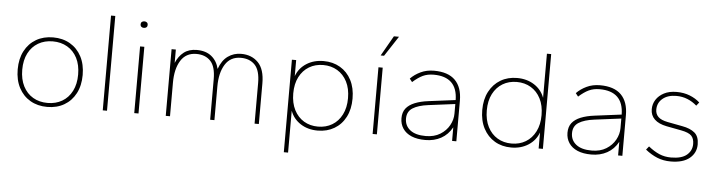

<svg xmlns="http://www.w3.org/2000/svg" viewBox="-51 -931 5035 1348"><g transform="rotate(5 2467.0 -257.0)"><path d="M295 10Q227 10 175.5 -20Q124 -50 95 -105Q66 -160 66 -235Q66 -310 95 -365Q124 -420 175.5 -450Q227 -480 295 -480Q363 -480 414.5 -450Q466 -420 495 -365Q524 -310 524 -235Q524 -160 495 -105Q466 -50 414.5 -20Q363 10 295 10ZM295 -18Q353 -18 397.5 -44Q442 -70 467 -119Q492 -168 492 -235Q492 -303 467 -351.5Q442 -400 397.5 -426Q353 -452 295 -452Q237 -452 192.5 -426Q148 -400 123 -351.5Q98 -303 98 -235Q98 -168 123 -119Q148 -70 192.5 -44Q237 -18 295 -18Z M686 0V-668H716V0Z M908 0V-470H938V0ZM923 -602Q912 -602 905 -608Q898 -614 898 -625Q898 -636 905 -642Q912 -648 923 -648Q934 -648 941 -642Q948 -636 948 -625Q948 -614 941 -608Q934 -602 923 -602Z M1130 0V-470H1160V-376Q1180 -424 1216 -452Q1252 -480 1307 -480Q1372 -480 1411.5 -447.5Q1451 -415 1464 -360Q1486 -422 1527 -451Q1568 -480 1620 -480Q1694 -480 1740 -433Q1786 -386 1786 -286V0H1756V-286Q1756 -375 1719.5 -413.5Q1683 -452 1620 -452Q1547 -452 1510 -393Q1473 -334 1473 -237V0H1443V-286Q1443 -375 1406.5 -413.5Q1370 -452 1307 -452Q1234 -452 1197 -393Q1160 -334 1160 -237V0Z M1978 182V-470H2008V-357Q2029 -414 2080.5 -447Q2132 -480 2201 -480Q2267 -480 2318 -450Q2369 -420 2397.5 -365Q2426 -310 2426 -235Q2426 -160 2397.5 -105Q2369 -50 2318 -20Q2267 10 2201 10Q2132 10 2080.5 -23Q2029 -56 2008 -113V182ZM2201 -18Q2257 -18 2300.5 -44Q2344 -70 2369 -119Q2394 -168 2394 -235Q2394 -303 2369 -351.5Q2344 -400 2300.5 -426Q2257 -452 2201 -452Q2145 -452 2101.5 -426Q2058 -400 2033 -351.5Q2008 -303 2008 -235Q2008 -168 2033 -119Q2058 -70 2101.5 -44Q2145 -18 2201 -18Z M2588 0V-470H2618V0ZM2596 -554 2677 -696H2713L2620 -554Z M2960 10Q2902 10 2862 -7Q2822 -24 2801 -55.5Q2780 -87 2780 -128Q2780 -170 2801 -197Q2822 -224 2862.5 -240.5Q2903 -257 2960 -264L3148 -288Q3147 -370 3104.5 -411Q3062 -452 2979 -452Q2936 -452 2903 -436.5Q2870 -421 2832 -387L2814 -410Q2843 -440 2885 -460Q2927 -480 2979 -480Q3079 -480 3128.5 -430Q3178 -380 3178 -286V0H3148V-96Q3119 -43 3070.5 -16.5Q3022 10 2960 10ZM2960 -18Q3020 -18 3062 -44Q3104 -70 3126 -110Q3148 -150 3148 -192V-260L2960 -236Q2889 -227 2850.5 -202.5Q2812 -178 2812 -128Q2812 -78 2850 -48Q2888 -18 2960 -18Z M3565 10Q3499 10 3448.5 -20Q3398 -50 3369 -105Q3340 -160 3340 -235Q3340 -310 3369 -365Q3398 -420 3448.5 -450Q3499 -480 3565 -480Q3634 -480 3685.5 -447Q3737 -414 3758 -357V-668H3788V0H3758V-113Q3737 -56 3685.5 -23Q3634 10 3565 10ZM3565 -18Q3621 -18 3664.5 -44Q3708 -70 3733 -119Q3758 -168 3758 -235Q3758 -303 3733 -351.5Q3708 -400 3664.5 -426Q3621 -452 3565 -452Q3509 -452 3465.5 -426Q3422 -400 3397 -351.5Q3372 -303 3372 -235Q3372 -168 3397 -119Q3422 -70 3465.5 -44Q3509 -18 3565 -18Z M4130 10Q4072 10 4032 -7Q3992 -24 3971 -55.5Q3950 -87 3950 -128Q3950 -170 3971 -197Q3992 -224 4032.5 -240.5Q4073 -257 4130 -264L4318 -288Q4317 -370 4274.5 -411Q4232 -452 4149 -452Q4106 -452 4073 -436.5Q4040 -421 4002 -387L3984 -410Q4013 -440 4055 -460Q4097 -480 4149 -480Q4249 -480 4298.5 -430Q4348 -380 4348 -286V0H4318V-96Q4289 -43 4240.5 -16.5Q4192 10 4130 10ZM4130 -18Q4190 -18 4232 -44Q4274 -70 4296 -110Q4318 -150 4318 -192V-260L4130 -236Q4059 -227 4020.5 -202.5Q3982 -178 3982 -128Q3982 -78 4020 -48Q4058 -18 4130 -18Z M4689 10Q4637 10 4594 -7.5Q4551 -25 4510 -58L4529 -82Q4569 -50 4606.5 -34Q4644 -18 4689 -18Q4764 -18 4800 -48.5Q4836 -79 4836 -126Q4836 -164 4816.5 -184Q4797 -204 4744 -214L4639 -234Q4583 -245 4554 -273Q4525 -301 4525 -344Q4525 -381 4544.5 -411.5Q4564 -442 4600.5 -461Q4637 -480 4689 -480Q4740 -480 4782 -463.5Q4824 -447 4853 -420L4834 -396Q4805 -422 4768.5 -437Q4732 -452 4689 -452Q4629 -452 4593 -422Q4557 -392 4557 -344Q4557 -313 4577.5 -293Q4598 -273 4644 -264L4749 -244Q4805 -234 4836.5 -208Q4868 -182 4868 -126Q4868 -66 4822 -28Q4776 10 4689 10Z"/></g></svg>

Font: Gantari Thin
Style: Regular
Weight: 250
Designer: Anugrah Pasau
Foundry: Lafontype
Version: Version 1.000